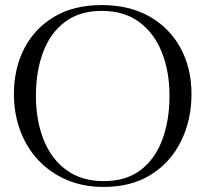

<svg xmlns="http://www.w3.org/2000/svg" viewBox="-20 -729 812 759"><path d="M737 -357Q737 -255 696 -171.5Q655 -88 577.5 -39Q500 10 390 10Q308 10 242.5 -18.5Q177 -47 130.5 -97Q84 -147 59.5 -214Q35 -281 35 -357Q35 -459 76.5 -538.5Q118 -618 195.5 -663.5Q273 -709 382 -709Q492 -709 571.5 -663.5Q651 -618 694 -538.5Q737 -459 737 -357ZM650 -350Q650 -447 619.5 -523Q589 -599 529.5 -642.5Q470 -686 382 -686Q295 -686 237 -642.5Q179 -599 150.5 -523Q122 -447 122 -350Q122 -253 152.5 -176.5Q183 -100 243 -56.5Q303 -13 390 -13Q478 -13 535.5 -56.5Q593 -100 621.5 -176.5Q650 -253 650 -350Z"/></svg>

Font: Gilda Display
Style: Regular
Weight: 400
Designer: Eduardo Rodriguez Tunni
Foundry: Eduardo Rodriguez Tunni
Version: Version 1.002; ttfautohint (v1.8.4.7-5d5b);gftools[0.9.22]